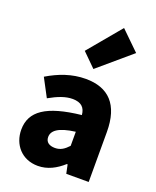

<svg xmlns="http://www.w3.org/2000/svg" viewBox="-173 -1053 951 1167"><g transform="rotate(20 303.0 -469.5)"><path d="M216 14C279 14 332 -15 379 -57H384L396 0H541V-323C541 -501 458 -583 311 -583C222 -583 141 -553 66 -508L128 -391C185 -423 232 -441 277 -441C335 -441 359 -414 363 -368C141 -344 47 -279 47 -159C47 -64 111 14 216 14ZM277 -124C240 -124 216 -140 216 -173C216 -213 252 -246 363 -260V-169C337 -141 313 -124 277 -124ZM333 -655 544 -835 423 -953 246 -741Z"/></g></svg>

Font: Noto Sans HK Black
Style: Regular
Weight: 900
Designer: Ryoko NISHIZUKA 西塚涼子 (kana, bopomofo & ideographs); Paul D. Hunt (Latin, Greek & Cyrillic); Sandoll Communications 산돌커뮤니
Foundry: Adobe
Version: Version 2.004;hotconv 1.0.118;makeotfexe 2.5.65603